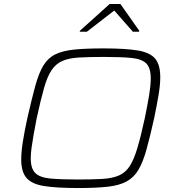

<svg xmlns="http://www.w3.org/2000/svg" viewBox="-20 -940 884 968"><path d="M374 8Q265 8 202.5 -2Q140 -12 113.5 -43Q87 -74 87 -135Q87 -173 95 -224.5Q103 -276 118 -345Q140 -441 157.5 -505.5Q175 -570 198 -608.5Q221 -647 258 -665.5Q295 -684 354 -690Q413 -696 501 -696Q613 -696 675 -685.5Q737 -675 762.5 -644Q788 -613 788 -551Q788 -512 779.5 -461.5Q771 -411 757 -343Q736 -249 718.5 -186Q701 -123 678 -84Q655 -45 618 -25Q581 -5 522 1.5Q463 8 374 8ZM372 -35Q446 -35 496.5 -38Q547 -41 580 -55.5Q613 -70 634 -102.5Q655 -135 672.5 -193.5Q690 -252 710 -344Q724 -412 732 -461Q740 -510 740 -545Q740 -598 717 -620.5Q694 -643 642 -648Q590 -653 503 -653Q428 -653 377.5 -650Q327 -647 294 -632.5Q261 -618 239.5 -585.5Q218 -553 201.5 -494.5Q185 -436 165 -344Q156 -298 149.5 -261Q143 -224 139 -194.5Q135 -165 135 -142Q135 -90 158 -67.5Q181 -45 233 -40Q285 -35 372 -35ZM382 -780 383 -785 533 -920H587L682 -785L681 -780H650L556 -887L418 -780Z"/></svg>

Font: Saira Expanded ExtraLight
Style: Italic
Weight: 250
Width: 7
Italic angle: -12°
Designer: Hector Gatti with collaboration of the Omnibus-Type team
Foundry: Omnibus-Type
Version: Version 1.101